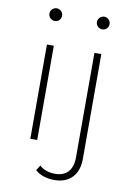

<svg xmlns="http://www.w3.org/2000/svg" viewBox="-99 -784 717 1043"><g transform="rotate(10 259.5 -262.5)"><path d="M147 0V-520H109V0ZM128 -653C148 -653 163 -669 163 -688C163 -707 147 -723 128 -723C109 -723 93 -707 93 -688C93 -669 109 -653 128 -653ZM276 198C362 198 409 143 409 59V-520H371V56C371 126 337 164 274 164C239 164 209 154 188 134L170 162C194 186 235 198 276 198ZM390 -653C410 -653 425 -669 425 -688C425 -707 409 -723 390 -723C371 -723 355 -707 355 -688C355 -669 371 -653 390 -653Z"/></g></svg>

Font: Montserrat-Alt1 ExtLt
Style: Regular
Weight: 200
Designer: Differentunic
Foundry: Differentunic
Version: Version 7.222